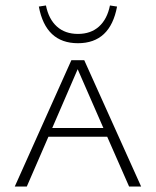

<svg xmlns="http://www.w3.org/2000/svg" viewBox="-20 -682 570 702"><path d="M122 -658 148 -662Q158 -612 188 -585Q218 -558 265 -558Q312 -558 342 -585Q372 -612 382 -662L408 -658Q383 -524 265 -524Q147 -524 122 -658ZM452 0 372 -182H157L78 0H34L241 -462H288L496 0ZM171 -214H358L264 -429Z"/></svg>

Font: EauTestSC Light
Style: Regular
Weight: 300
Designer: Christian Thalmann (Catharsis Fonts)
Version: Version 0.001;PS 000.001;hotconv 1.0.88;makeotf.lib2.5.64775